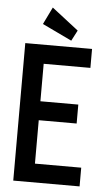

<svg xmlns="http://www.w3.org/2000/svg" viewBox="-56 -831 486 868"><g transform="rotate(5 187.5 -397.5)"><path d="M244 -653 269 -701 148 -795 110 -717ZM38 0H339V-85H129V-282H301V-368H129V-538H341V-624H38Z"/></g></svg>

Font: Inconsolata Condensed
Style: Bold
Weight: 700
Width: 3
Monospace: yes
Designer: Raph Levien, Cyreal, Brenton Simpson
Foundry: Raph Levien, Cyreal, Google
Version: Version 3.100